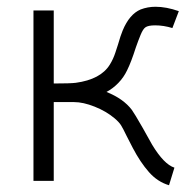

<svg xmlns="http://www.w3.org/2000/svg" viewBox="-20 -531 573 568"><path d="M139 -500V-284Q188 -284 204 -286Q278 -296 305 -340Q315 -356 321.5 -376Q328 -396 329 -399Q337 -427 343 -441Q363 -489 396 -503Q417 -511 440 -511Q472 -511 509 -498L490 -448Q464 -456 439 -456Q418 -456 410 -450Q403 -445 396 -428Q389 -411 382 -391Q368 -347 356 -323Q346 -302 330 -285.5Q314 -269 295 -259Q345 -239 370 -206Q378 -195 402 -153L430 -103Q465 -45 496 -35L480 17Q446 7 420.5 -22Q395 -51 373 -93L354 -130Q344 -151 338 -160.5Q332 -170 319 -181Q294 -202 260 -215.5Q226 -229 199 -229H139V4H79V-500Z"/></svg>

Font: Bellota Text
Style: Regular
Weight: 400
Designer: Kemie Guaida
Foundry: Kemie Guaida
Version: Version 4.001